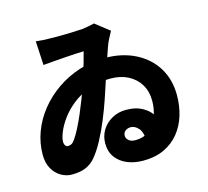

<svg xmlns="http://www.w3.org/2000/svg" viewBox="-119 -940 1239 1143"><g transform="rotate(-15 500.0 -368.5)"><path d="M192 -788Q216 -785 235.5 -784Q255 -783 268 -783Q288 -782 326 -782Q364 -782 406.5 -783.5Q449 -785 480 -787Q497 -789 517.5 -793Q538 -797 554 -801L641 -733Q631 -715 619 -692Q607 -669 598 -643Q588 -615 571.5 -566Q555 -517 536 -459.5Q517 -402 499 -348Q480 -292 454.5 -230Q429 -168 399.5 -113.5Q370 -59 340 -24Q316 4 282 19Q248 34 195 34Q161 34 129 15.5Q97 -3 77 -38.5Q57 -74 57 -125Q57 -197 82.5 -265Q108 -333 154.5 -391Q201 -449 264.5 -493Q328 -537 403.5 -561.5Q479 -586 563 -586Q668 -586 749 -545.5Q830 -505 875.5 -432Q921 -359 921 -261Q921 -195 903 -136.5Q885 -78 848.5 -33Q812 12 757 38Q702 64 627 64Q573 64 529.5 46Q486 28 460 -7Q434 -42 434 -94Q434 -138 456 -174.5Q478 -211 517 -233Q556 -255 605 -255Q667 -255 710.5 -229Q754 -203 776.5 -158Q799 -113 799 -54L676 -32Q676 -97 653.5 -122.5Q631 -148 605 -148Q586 -148 572 -137.5Q558 -127 558 -107Q558 -91 572.5 -78.5Q587 -66 612 -66Q668 -66 703 -96Q738 -126 754 -172.5Q770 -219 770 -266Q770 -325 744 -368Q718 -411 671.5 -435Q625 -459 563 -459Q488 -459 429 -436.5Q370 -414 325.5 -378.5Q281 -343 252 -303Q223 -263 208.5 -227Q194 -191 194 -169Q194 -154 200.5 -145Q207 -136 216 -136Q227 -136 237.5 -141Q248 -146 259 -162Q275 -184 294 -221Q313 -258 331 -300Q349 -342 364 -381Q379 -420 388 -445Q400 -481 412 -519Q424 -557 434.5 -593Q445 -629 452 -657Q432 -657 400 -655Q368 -653 331 -650.5Q294 -648 259.5 -645Q225 -642 200 -640Z"/></g></svg>

Font: Noto Sans SC Thin Black
Style: Regular
Weight: 900
Version: Version 2.004-H2;hotconv 1.0.118;makeotfexe 2.5.65603